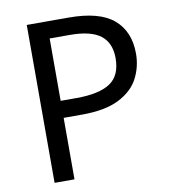

<svg xmlns="http://www.w3.org/2000/svg" viewBox="-81 -784 766 855"><g transform="rotate(-10 302.5 -357.0)"><path d="M286 -714Q426 -714 490 -659Q554 -604 554 -504Q554 -445 527.5 -393.5Q501 -342 438.5 -310Q376 -278 269 -278H187V0H97V-714ZM278 -637H187V-355H259Q361 -355 411 -388Q461 -421 461 -500Q461 -569 417 -603Q373 -637 278 -637Z"/></g></svg>

Font: Noto Sans Tifinagh Adrar
Style: Regular
Weight: 400
Designer: JamraPatel
Foundry: JamraPatel LLC
Version: Version 2.006; ttfautohint (v1.8.4.7-5d5b)